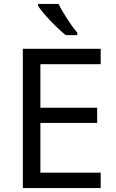

<svg xmlns="http://www.w3.org/2000/svg" viewBox="-20 -964 596 984"><path d="M280 -944H175V-934C198 -897 271 -820 317 -784H376V-796C345 -833 302 -899 280 -944ZM496 0V-79H187V-334H478V-412H187V-635H496V-714H97V0Z"/></svg>

Font: Noto Sans Inscriptional Parthian
Style: Regular
Weight: 400
Designer: Monotype Design Team
Foundry: Monotype Imaging Inc.
Version: Version 2.003